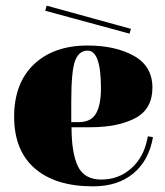

<svg xmlns="http://www.w3.org/2000/svg" viewBox="-20 -649 583 679"><path d="M501 -158 503 -167 521 -164Q507 -82 452 -36Q397 10 309 10Q176 10 103 -53.5Q30 -117 30 -236Q30 -355 100 -421.5Q170 -488 290 -488Q388 -488 453.5 -451.5Q519 -415 519 -339Q519 -263 458 -231Q397 -199 299 -199H233Q233 -108 255.5 -61Q278 -14 338.5 -14Q399 -14 443.5 -53Q488 -92 501 -158ZM232 -289V-217H257Q302 -217 319.5 -247.5Q337 -278 337 -337Q337 -470 290 -470Q259 -470 245.5 -434Q232 -398 232 -289ZM140 -611 145 -629 443 -547 438 -530Z"/></svg>

Font: Elsie Swash Caps Black
Style: Regular
Weight: 900
Designer: Alejandro Inler
Foundry: Alejandro Inler
Version: 1.003